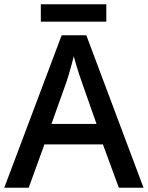

<svg xmlns="http://www.w3.org/2000/svg" viewBox="-20 -883 696 903"><path d="M539 0 464 -204H189L115 0H0L270 -717H386L655 0ZM364 -499Q360 -510 352.5 -532.5Q345 -555 338 -579Q331 -603 327 -618Q322 -598 315.5 -574.5Q309 -551 303 -531Q297 -511 293 -499L222 -300H434ZM480 -863V-781H172V-863Z"/></svg>

Font: Noto Sans Adlam Medium
Style: Regular
Weight: 500
Version: Version 3.001